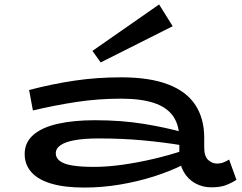

<svg xmlns="http://www.w3.org/2000/svg" viewBox="-20 -831 1087 864"><path d="M931 12Q891 12 858 -6.5Q825 -25 806 -59Q787 -93 787 -138V-205Q787 -269 758.5 -309Q730 -349 672 -368Q614 -387 525 -387Q421 -387 323 -372Q225 -357 128 -334L111 -426Q214 -453 314.5 -468Q415 -483 525 -483Q654 -483 737 -451Q820 -419 859.5 -358Q899 -297 899 -211V-167Q899 -128 916.5 -111.5Q934 -95 956 -95Q973 -95 986.5 -100.5Q1000 -106 1011 -113L1044 -22Q1023 -8 997 2Q971 12 931 12ZM359 13Q271 13 211.5 -4.5Q152 -22 121.5 -56Q91 -90 91 -138Q91 -190 130 -224Q169 -258 240.5 -274Q312 -290 407 -290Q527 -290 627.5 -273.5Q728 -257 806 -235V-176Q715 -191 622 -199.5Q529 -208 424 -208Q361 -208 318 -200.5Q275 -193 253 -178Q231 -163 231 -141Q231 -120 250 -106Q269 -92 307.5 -86Q346 -80 402 -80Q462 -80 530 -89.5Q598 -99 669 -115.5Q740 -132 806 -154L805 -90Q745 -60 672.5 -37Q600 -14 520 -0.5Q440 13 359 13ZM433 -550 396 -602 696 -811 757 -713Z"/></svg>

Font: BioRhyme Expanded SemiBold
Style: Regular
Weight: 600
Width: 7
Designer: Aoife Mooney
Foundry: Aoife Mooney Type
Version: Version 1.600;gftools[0.9.33]